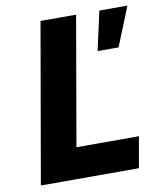

<svg xmlns="http://www.w3.org/2000/svg" viewBox="-80 -765 699 829"><g transform="rotate(-10 269.5 -350.0)"><path d="M32 0H462L486 -136H212L310 -700H154ZM374 -529H466L535 -700H412Z"/></g></svg>

Font: Fixel Display
Style: Bold Italic
Weight: 700
Italic angle: -10°
Designer: AlfaBravo + MacPaw
Foundry: Kyrylo Tkachov, Marchela Mozhyna, Serhii Makarenko, Maria Weinstein, Zakhar Kryvoshyya
Version: Version 1.210;Glyphs 3.2 (3217)